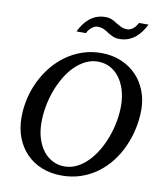

<svg xmlns="http://www.w3.org/2000/svg" viewBox="-96 -964 902 1058"><g transform="rotate(10 355.0 -435.0)"><path d="M577.1 -417Q577.1 -466.8 564.7 -507.3Q552.2 -547.9 530 -576.9Q507.8 -606 477.3 -621.6Q446.8 -637.2 411.1 -637.2Q374.5 -637.2 341.8 -621.1Q309.1 -605 281.2 -577.1Q253.4 -549.3 231.2 -512Q209 -474.6 193.4 -432.1Q177.7 -389.6 169.4 -344Q161.1 -298.3 161.1 -253.9Q161.1 -203.1 174.1 -162.8Q187 -122.6 209.2 -94.5Q231.4 -66.4 261.7 -51.3Q292 -36.1 327.1 -36.1Q363.8 -36.1 396.5 -52.5Q429.2 -68.8 457 -97.2Q484.9 -125.5 507.1 -162.8Q529.3 -200.2 544.9 -242.7Q560.5 -285.2 568.8 -329.8Q577.1 -374.5 577.1 -417ZM690.9 -417Q690.9 -364.3 679.7 -311.8Q668.5 -259.3 647 -210.9Q625.5 -162.6 593.8 -121.3Q562 -80.1 520.8 -49.3Q479.5 -18.6 429 -1.2Q378.4 16.1 319.8 16.1Q259.8 16.1 210 -3.7Q160.2 -23.4 124 -60.1Q87.9 -96.7 67.9 -147.9Q47.9 -199.2 47.9 -262.2Q47.9 -315.9 60.1 -368.2Q72.3 -420.4 95.5 -467.8Q118.7 -515.1 151.6 -555.2Q184.6 -595.2 225.8 -624.5Q267.1 -653.8 316.2 -670.4Q365.2 -687 419.9 -687Q481.9 -687 532.2 -665.8Q582.5 -644.5 617.7 -607.9Q652.8 -571.3 671.9 -522Q690.9 -472.7 690.9 -417ZM648.4 -886.2Q637.7 -864.3 623.8 -845Q609.9 -825.7 592 -811.3Q574.2 -796.9 552.2 -788.6Q530.3 -780.3 503.4 -780.3Q482.9 -780.3 467.8 -786.9Q452.6 -793.5 437 -803.2Q430.7 -807.6 424.3 -811.5Q418 -815.4 410.4 -818.8Q402.8 -822.3 393.8 -824.2Q384.8 -826.2 373 -826.2Q366.7 -826.2 358.6 -822.8Q350.6 -819.3 342.8 -813.2Q335 -807.1 328.1 -798.8Q321.3 -790.5 317.4 -780.3H264.2Q274.4 -802.2 288.3 -821.5Q302.2 -840.8 319.8 -855.2Q337.4 -869.6 359.4 -877.9Q381.3 -886.2 408.2 -886.2Q428.7 -886.2 444.1 -879.6Q459.5 -873 475.1 -862.3Q487.8 -855 502 -847.7Q516.1 -840.3 539.1 -840.3Q545.9 -840.3 554 -843.8Q562 -847.2 569.8 -853.3Q577.6 -859.4 584.2 -867.7Q590.8 -876 595.2 -886.2Z"/></g></svg>

Font: Charis SIL Am
Style: Italic
Weight: 400
Italic angle: -11°
Foundry: SIL International
Version: Version 5.000